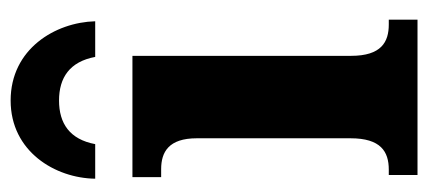

<svg xmlns="http://www.w3.org/2000/svg" viewBox="-242 -563 805 361"><g transform="rotate(-90 160.5 -382.5)"><path d="M5 -606H70C79 -654 109 -674 152 -674C195 -674 225 -654 234 -606H301C299 -681 249 -765 152 -765C56 -765 6 -681 5 -606ZM12 0H304V-54H295C262 -54 236 -68 236 -125V-536H8V-482H23C55 -482 81 -468 81 -415V-126C81 -69 56 -54 22 -54H12Z"/></g></svg>

Font: Noto Serif Condensed ExtraBold
Style: Regular
Weight: 800
Width: 3
Designer: Monotype Design Team
Foundry: Monotype Imaging Inc.
Version: Version 2.013